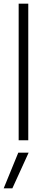

<svg xmlns="http://www.w3.org/2000/svg" viewBox="-23 -759 250 1039"><path d="M78 -739H130V0H78ZM76 67H132L44 260H-3Z"/></svg>

Font: Prompt ExtraLight
Style: Regular
Weight: 275
Designer: Katatrad Team
Foundry: CadsonDemak
Version: Version 1.000